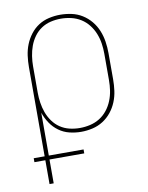

<svg xmlns="http://www.w3.org/2000/svg" viewBox="-84 -589 668 865"><g transform="rotate(-10 250.0 -156.5)"><path d="M72 215V106H22V88H72V-320Q72 -346 75.5 -372Q79 -398 88.5 -422Q98 -446 114 -467Q130 -488 151.5 -502Q173 -516 199 -522Q225 -528 251 -528Q277 -528 303 -522.5Q329 -517 351.5 -503Q374 -489 391 -468.5Q408 -448 418 -423.5Q428 -399 432 -372.5Q436 -346 436 -320V-200Q436 -174 432.5 -148Q429 -122 419 -97.5Q409 -73 392.5 -52.5Q376 -32 354 -18Q332 -4 306 2Q280 8 254 8Q227 8 200.5 1.5Q174 -5 152 -21Q130 -37 115 -59.5Q100 -82 91 -108V88H250V106H91V215ZM251 -10Q275 -10 298.5 -15.5Q322 -21 342 -33.5Q362 -46 377 -65Q392 -84 401 -106.5Q410 -129 413.5 -152.5Q417 -176 417 -200V-320Q417 -344 413.5 -367.5Q410 -391 401 -413.5Q392 -436 377 -455Q362 -474 342 -486.5Q322 -499 298.5 -504.5Q275 -510 251 -510Q227 -510 204 -504.5Q181 -499 161.5 -486Q142 -473 128 -453.5Q114 -434 106 -412Q98 -390 94.5 -366.5Q91 -343 91 -320V-200Q91 -177 94.5 -153.5Q98 -130 106 -108Q114 -86 128 -66.5Q142 -47 161.5 -34Q181 -21 204 -15.5Q227 -10 251 -10Z"/></g></svg>

Font: Zed Mono Thin
Style: Regular
Weight: 100
Monospace: yes
Designer: Belleve Invis
Foundry: Belleve Invis
Version: Version 1.0.0; ttfautohint (v1.8.4)